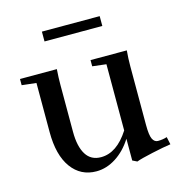

<svg xmlns="http://www.w3.org/2000/svg" viewBox="-94 -675 732 774"><g transform="rotate(-15 272.5 -287.5)"><path d="M148.9 -548.8V-589.8H390.1V-548.8ZM216.3 11.2Q150.9 11.2 112.5 -41.5Q74.2 -94.2 74.2 -190.4V-395.5L14.2 -402.3V-428.2H168Q165.5 -394 165.5 -363.3V-167Q165.5 -106 186.3 -72.5Q207 -39.1 249 -39.1Q314.9 -39.1 366.2 -119.1V-395.5L308.6 -402.3V-428.2H460Q457 -395.5 457 -363.3V-117.7Q457 -74.7 464.8 -58.8Q472.7 -43 486.8 -43Q507.3 -43 524.9 -48.8L531.7 -17.1Q503.4 -13.2 452.9 -2.2Q402.3 8.8 385.3 15.6L366.2 6.3V-84.5Q337.9 -39.6 298.3 -14.2Q258.8 11.2 216.3 11.2Z"/></g></svg>

Font: Elstob 14pt Medium
Style: Regular
Weight: 500
Designer: Peter S. Baker
Version: Version 1.015